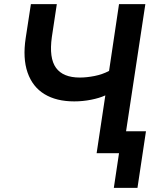

<svg xmlns="http://www.w3.org/2000/svg" viewBox="-20 -739 777 926"><path d="M529 167 554 0H446L488 -279Q460 -266 419.5 -258Q379 -250 338 -250Q252 -250 194.5 -285Q137 -320 113 -389Q89 -458 104 -556L129 -719H254L230 -560Q216 -459 250 -412Q284 -365 365 -365Q398 -365 436 -372.5Q474 -380 506 -397L554 -719H681L588 -106H684L643 167Z"/></svg>

Font: Nunitoga
Style: Bold Italic
Weight: 700
Italic angle: -9°
Designer: Vernon Adams
Foundry: Vernon Adams
Version: Version 1.0